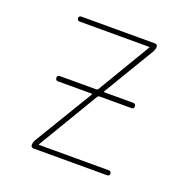

<svg xmlns="http://www.w3.org/2000/svg" viewBox="-99 -615 699 711"><g transform="rotate(20 250.0 -260.0)"><path d="M99.6 -29.3 239.3 -260.7Q241.2 -264.6 236.3 -264.6H105.5Q95.7 -264.6 95.2 -274.9Q94.7 -285.2 105.5 -285.2H248Q252.9 -285.2 255.9 -289.1L379.9 -497.1Q379.9 -498 380.4 -498Q380.9 -498 380.9 -499Q380.9 -500 379.9 -500H105.5Q95.7 -500 95.2 -509.8Q94.7 -519.5 105.5 -519.5H394.5Q404.3 -519.5 405.3 -509.8Q405.3 -501 400.4 -491.2L279.3 -289.1Q277.3 -285.2 282.2 -285.2H394.5Q404.3 -285.2 404.8 -274.9Q405.3 -264.6 394.5 -264.6H269.5Q264.6 -264.6 261.7 -260.7L120.1 -23.4Q120.1 -22.5 119.6 -22.5Q119.1 -22.5 119.1 -21Q119.1 -19.5 120.1 -19.5H394.5Q404.3 -19.5 404.8 -9.8Q405.3 0 394.5 0H105.5Q95.7 0 94.7 -9.8Q94.7 -19.5 99.6 -29.3Z"/></g></svg>

Font: Rounded-L Mgen+ 2m thin
Style: Regular
Weight: 100
Designer: [Source Han Sans]
Ryoko NISHIZUKA  (kana & ideographs); Paul D. Hunt (Latin, Greek & Cyrillic); Wenlong ZHANG  (bopomofo
Version: Version 1.059.20150602